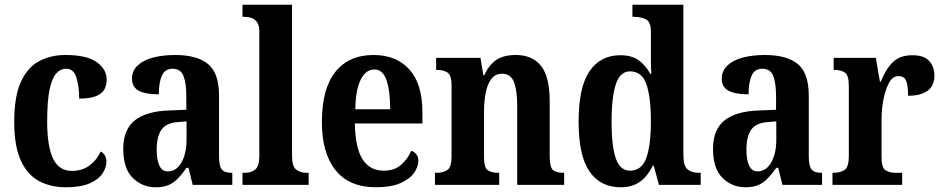

<svg xmlns="http://www.w3.org/2000/svg" viewBox="-20 -780 3976 810"><path d="M258 10Q193 10 144 -16.5Q95 -43 67.5 -103.5Q40 -164 40 -266Q40 -374 68.5 -435.5Q97 -497 146 -522.5Q195 -548 255 -548Q346 -548 388 -518Q430 -488 430 -444Q430 -422 421 -404Q412 -386 386.5 -375Q361 -364 314 -364Q314 -415 302.5 -452.5Q291 -490 259 -490Q235 -490 217 -470Q199 -450 189 -401.5Q179 -353 179 -267Q179 -164 203.5 -111.5Q228 -59 284 -59Q328 -59 359 -83Q390 -107 405 -141Q429 -127 429 -98Q429 -74 413 -49Q397 -24 359.5 -7Q322 10 258 10Z M637 10Q580 10 540 -29.5Q500 -69 500 -152Q500 -233 548.5 -272Q597 -311 695 -314L766 -317V-374Q766 -430 754 -460Q742 -490 708 -490Q676 -490 663 -461Q650 -432 650 -382Q593 -382 565 -397.5Q537 -413 537 -448Q537 -482 561.5 -504.5Q586 -527 627 -537.5Q668 -548 719 -548Q811 -548 857.5 -510Q904 -472 904 -377V-122Q904 -80 915.5 -65.5Q927 -51 957 -51H960V0H793L775 -72H767Q748 -45 730.5 -27Q713 -9 691.5 0.5Q670 10 637 10ZM688 -57Q724 -57 745.5 -94.5Q767 -132 767 -191V-268L730 -265Q680 -261 660.5 -232Q641 -203 641 -148Q641 -105 652.5 -81Q664 -57 688 -57Z M1003 0V-51H1013Q1040 -51 1057 -65Q1074 -79 1074 -123V-647Q1074 -674 1063.5 -687.5Q1053 -701 1039 -705Q1025 -709 1013 -709H1003V-760H1212V-123Q1212 -79 1229 -65Q1246 -51 1273 -51H1282V0Z M1566 10Q1453 10 1395.5 -62Q1338 -134 1338 -265Q1338 -406 1395 -477Q1452 -548 1556 -548Q1652 -548 1707 -487Q1762 -426 1762 -307V-259H1477Q1479 -156 1509.5 -108Q1540 -60 1599 -60Q1644 -60 1672 -84.5Q1700 -109 1715 -144Q1727 -140 1736 -129.5Q1745 -119 1745 -102Q1745 -77 1727 -51Q1709 -25 1669.5 -7.5Q1630 10 1566 10ZM1626 -319Q1626 -397 1610.5 -442Q1595 -487 1559 -487Q1523 -487 1501.5 -443.5Q1480 -400 1479 -319Z M1815 0V-51H1821Q1850 -51 1867.5 -63Q1885 -75 1885 -120V-420Q1885 -462 1868.5 -473.5Q1852 -485 1824 -485H1820V-536H2007L2019 -463H2023Q2042 -505 2073 -526.5Q2104 -548 2156 -548Q2226 -548 2262.5 -502Q2299 -456 2299 -354V-122Q2299 -75 2312.5 -63Q2326 -51 2356 -51H2360V0H2162V-333Q2162 -397 2148.5 -433Q2135 -469 2098 -469Q2069 -469 2052.5 -446.5Q2036 -424 2029 -388Q2022 -352 2022 -311V-116Q2022 -73 2037.5 -62Q2053 -51 2082 -51H2086V0Z M2598 10Q2513 10 2467 -56.5Q2421 -123 2421 -267Q2421 -412 2467 -479.5Q2513 -547 2597 -547Q2646 -547 2675.5 -525Q2705 -503 2723 -469H2728Q2726 -492 2726 -521.5Q2726 -551 2726 -580V-646Q2726 -688 2705 -698.5Q2684 -709 2655 -709H2648V-760H2863V-126Q2863 -81 2880 -66Q2897 -51 2928 -51H2936V0H2760L2738 -81H2734Q2714 -39 2681.5 -14.5Q2649 10 2598 10ZM2638 -60Q2687 -60 2706.5 -113.5Q2726 -167 2726 -268Q2726 -370 2707 -424.5Q2688 -479 2638 -479Q2596 -479 2578 -424.5Q2560 -370 2560 -267Q2560 -163 2578 -111.5Q2596 -60 2638 -60Z M3125 10Q3068 10 3028 -29.5Q2988 -69 2988 -152Q2988 -233 3036.5 -272Q3085 -311 3183 -314L3254 -317V-374Q3254 -430 3242 -460Q3230 -490 3196 -490Q3164 -490 3151 -461Q3138 -432 3138 -382Q3081 -382 3053 -397.5Q3025 -413 3025 -448Q3025 -482 3049.5 -504.5Q3074 -527 3115 -537.5Q3156 -548 3207 -548Q3299 -548 3345.5 -510Q3392 -472 3392 -377V-122Q3392 -80 3403.5 -65.5Q3415 -51 3445 -51H3448V0H3281L3263 -72H3255Q3236 -45 3218.5 -27Q3201 -9 3179.5 0.5Q3158 10 3125 10ZM3176 -57Q3212 -57 3233.5 -94.5Q3255 -132 3255 -191V-268L3218 -265Q3168 -261 3148.5 -232Q3129 -203 3129 -148Q3129 -105 3140.5 -81Q3152 -57 3176 -57Z M3492 0V-51H3496Q3525 -51 3543 -63Q3561 -75 3561 -123V-417Q3561 -462 3545 -473.5Q3529 -485 3500 -485H3497V-536H3675L3692 -436H3696Q3717 -489 3747 -518Q3777 -547 3829 -547Q3878 -547 3900 -523Q3922 -499 3922 -461Q3922 -418 3893 -397Q3864 -376 3811 -376Q3811 -418 3803 -438.5Q3795 -459 3770 -459Q3746 -459 3730.5 -430.5Q3715 -402 3707 -360Q3699 -318 3699 -275V-118Q3699 -73 3715.5 -62Q3732 -51 3758 -51H3786V0Z"/></svg>

Font: Noto Serif Lao Condensed
Style: Bold
Weight: 700
Width: 3
Designer: Monotype Design Team
Foundry: Monotype Imaging Inc.
Version: Version 2.003; ttfautohint (v1.8.4.7-5d5b)